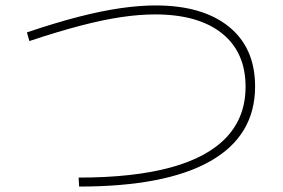

<svg xmlns="http://www.w3.org/2000/svg" viewBox="-20 -712 1040 706"><path d="M269 -59Q472 -59 608.5 -96.5Q745 -134 814 -208.5Q883 -283 883 -393Q883 -520 796 -589.5Q709 -659 550 -659Q492 -659 425 -649Q358 -639 275.5 -617.5Q193 -596 88 -561L79 -593Q186 -629 270 -650.5Q354 -672 423.5 -682Q493 -692 552 -692Q725 -692 821.5 -614Q918 -536 918 -394Q918 -213 753.5 -119.5Q589 -26 271 -26Z"/></svg>

Font: M PLUS 2 Thin ExtraLight
Style: Regular
Weight: 250
Version: Version 1.001